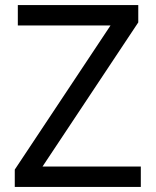

<svg xmlns="http://www.w3.org/2000/svg" viewBox="-20 -734 612 754"><path d="M533 0H38V-68L414 -634H50V-714H523V-646L147 -80H533Z"/></svg>

Font: Noto Znamenny Musical Notation
Style: Regular
Weight: 400
Version: Version 1.003; ttfautohint (v1.8.4.7-5d5b)